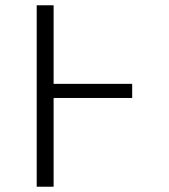

<svg xmlns="http://www.w3.org/2000/svg" viewBox="-20 -707 640 727"><path d="M480.5 -336H183V0H119V-687H183V-389.5H480.5Z"/></svg>

Font: Fira Code Light Light
Style: Regular
Weight: 300
Monospace: yes
Version: Version 5.002